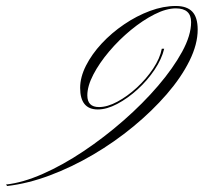

<svg xmlns="http://www.w3.org/2000/svg" viewBox="-172 -493 681 642"><path d="M-148 129 -152 124Q-96 118 -29 88.5Q38 59 107.5 12.5Q177 -34 241.5 -90.5Q306 -147 356.5 -206Q407 -265 437 -320Q467 -375 467 -419Q467 -465 416 -465Q384 -465 344.5 -445Q305 -425 265.5 -392.5Q226 -360 193 -321Q160 -282 140 -243.5Q120 -205 120 -174Q120 -135 159 -135Q187 -135 220.5 -153Q254 -171 285.5 -200Q317 -229 340 -263.5Q363 -298 369 -330H377Q369 -296 345 -260Q321 -224 288 -194Q255 -164 220 -145.5Q185 -127 155 -127Q96 -127 96 -199Q96 -235 115.5 -273.5Q135 -312 168 -347.5Q201 -383 243 -411.5Q285 -440 329.5 -456.5Q374 -473 416 -473Q453 -473 471 -454Q489 -435 489 -394Q489 -345 461.5 -289.5Q434 -234 385.5 -178Q337 -122 274 -70Q211 -18 139.5 24Q68 66 -5.5 93.5Q-79 121 -148 129Z"/></svg>

Font: Ballet 16pt
Style: Regular
Weight: 400
Designer: Maximiliano R. Sproviero
Foundry: Omnibus-Type
Version: Version 1.100; ttfautohint (v1.8.3)